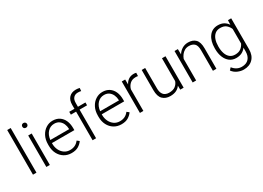

<svg xmlns="http://www.w3.org/2000/svg" viewBox="-16 -1671 3826 2793"><g transform="rotate(-30 1897.0 -274.5)"><path d="M142.1 -750V0H83.5V-750Z M297.9 -681.2Q297.9 -697.8 308.3 -709.2Q318.8 -720.7 337.9 -720.7Q356.4 -720.7 367.4 -709.2Q378.4 -697.8 378.4 -681.2Q378.4 -664.6 367.4 -653.3Q356.4 -642.1 337.9 -642.1Q318.8 -642.1 308.3 -653.3Q297.9 -664.6 297.9 -681.2ZM366.7 -528.3V0H308.1V-528.3Z M730.5 9.8Q661.6 9.8 607.9 -23.4Q554.2 -56.6 523.7 -115.2Q493.2 -173.8 493.2 -249.5V-270.5Q493.2 -352.1 524.7 -412.1Q556.2 -472.2 607.9 -505.1Q659.7 -538.1 719.7 -538.1Q787.1 -538.1 833.7 -506.8Q880.4 -475.6 904.5 -421.1Q928.7 -366.7 928.7 -295.9V-260.3H551.8V-249.5Q551.8 -191.4 574.7 -143.8Q597.7 -96.2 638.4 -68.1Q679.2 -40 732.9 -40Q779.3 -40 815.7 -57.4Q852.1 -74.7 880.9 -112.3L917.5 -84Q891.6 -45.4 846.4 -17.8Q801.3 9.8 730.5 9.8ZM719.7 -487.8Q652.8 -487.8 608.2 -439.2Q563.5 -390.6 554.2 -310.5H870.1V-316.9Q869.1 -361.3 852.3 -400.1Q835.4 -439 802.5 -463.4Q769.5 -487.8 719.7 -487.8Z M1143.6 0H1085V-480.5H997.6V-528.3H1085V-593.8Q1085 -674.3 1126.7 -717.3Q1168.5 -760.3 1240.7 -760.3Q1273.4 -760.3 1303.2 -752.4L1298.8 -702.6Q1274.9 -708.5 1245.6 -708.5Q1197.8 -708.5 1170.7 -678.7Q1143.6 -648.9 1143.6 -593.8V-528.3H1269.5V-480.5H1143.6Z M1567.4 9.8Q1498.5 9.8 1444.8 -23.4Q1391.1 -56.6 1360.6 -115.2Q1330.1 -173.8 1330.1 -249.5V-270.5Q1330.1 -352.1 1361.6 -412.1Q1393.1 -472.2 1444.8 -505.1Q1496.6 -538.1 1556.6 -538.1Q1624 -538.1 1670.7 -506.8Q1717.3 -475.6 1741.5 -421.1Q1765.6 -366.7 1765.6 -295.9V-260.3H1388.7V-249.5Q1388.7 -191.4 1411.6 -143.8Q1434.6 -96.2 1475.3 -68.1Q1516.1 -40 1569.8 -40Q1616.2 -40 1652.6 -57.4Q1689 -74.7 1717.8 -112.3L1754.4 -84Q1728.5 -45.4 1683.3 -17.8Q1638.2 9.8 1567.4 9.8ZM1556.6 -487.8Q1489.7 -487.8 1445.1 -439.2Q1400.4 -390.6 1391.1 -310.5H1707V-316.9Q1706.1 -361.3 1689.2 -400.1Q1672.4 -439 1639.4 -463.4Q1606.4 -487.8 1556.6 -487.8Z M2125.5 -532.2 2123.5 -478.5Q2114.3 -480 2105 -481Q2095.7 -481.9 2084.5 -481.9Q2025.4 -481.9 1988.8 -448.7Q1952.1 -415.5 1938 -363.3V0H1879.9V-528.3H1937L1938 -444.8Q1959.5 -487.8 1996.3 -512.9Q2033.2 -538.1 2086.9 -538.1Q2110.8 -538.1 2125.5 -532.2Z M2557.6 0 2556.2 -67.4Q2531.7 -31.2 2490.2 -10.7Q2448.7 9.8 2388.2 9.8Q2310.5 9.8 2262.7 -36.4Q2214.8 -82.5 2214.8 -190.4V-528.3H2272.9V-189.5Q2272.9 -133.3 2289.6 -101.1Q2306.2 -68.8 2334 -55.2Q2361.8 -41.5 2395 -41.5Q2464.8 -41.5 2502.7 -71Q2540.5 -100.6 2555.2 -145.5V-528.3H2614.3V0Z M2981.9 -487.3Q2940.4 -487.3 2909.2 -469.2Q2877.9 -451.2 2856.7 -422.6Q2835.4 -394 2824.2 -361.8V0H2766.1V-528.3H2821.8L2823.7 -438.5Q2851.1 -483.4 2895.3 -510.7Q2939.5 -538.1 2996.1 -538.1Q3075.2 -538.1 3119.9 -493.4Q3164.6 -448.7 3164.6 -344.2V0H3106V-344.7Q3106 -426.3 3072.5 -456.8Q3039.1 -487.3 2981.9 -487.3Z M3292.5 -258.8V-269Q3292.5 -392.1 3346.7 -465.1Q3400.9 -538.1 3496.6 -538.1Q3553.2 -538.1 3594 -515.4Q3634.8 -492.7 3660.6 -452.1L3663.6 -528.3H3717.8V-9.3Q3717.8 93.8 3660.2 152.1Q3602.5 210.4 3506.3 210.4Q3457 210.4 3405.5 188Q3354 165.5 3321.8 120.1L3355 84.5Q3386.7 124 3423.3 142.3Q3460 160.6 3502.4 160.6Q3577.6 160.6 3618.4 116.2Q3659.2 71.8 3659.2 -7.3V-69.3Q3632.8 -32.2 3592.3 -11.2Q3551.8 9.8 3495.6 9.8Q3432.6 9.8 3387.2 -24.4Q3341.8 -58.6 3317.1 -119.4Q3292.5 -180.2 3292.5 -258.8ZM3351.1 -269V-258.8Q3351.1 -197.8 3367.7 -148.4Q3384.3 -99.1 3418.7 -70.3Q3453.1 -41.5 3506.3 -41.5Q3566.4 -41.5 3603.3 -69.3Q3640.1 -97.2 3659.2 -139.2V-382.8Q3642.6 -423.8 3607.2 -455.3Q3571.8 -486.8 3507.3 -486.8Q3453.6 -486.8 3418.9 -458Q3384.3 -429.2 3367.7 -379.9Q3351.1 -330.6 3351.1 -269Z"/></g></svg>

Font: Vazirmatn RD UI ExtraLight
Style: Regular
Weight: 200
Designer: Saber Rastikerdar
Foundry: Saber Rastikerdar
Version: Version 33.003